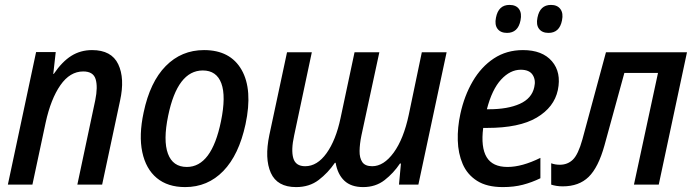

<svg xmlns="http://www.w3.org/2000/svg" viewBox="-20 -752 2830 782"><path d="M12 0 127 -540H207L197 -451H199Q233 -501 270.5 -524.5Q308 -548 355 -548Q434 -548 461.5 -490.5Q489 -433 469 -342L396 0H295L368 -344Q379 -398 369.5 -429.5Q360 -461 319 -461Q265 -461 226 -405Q187 -349 166 -253L112 0Z M734 10Q663 10 618.5 -27Q574 -64 559.5 -132.5Q545 -201 565 -294Q591 -418 655 -483Q719 -548 811 -548Q918 -548 964 -467.5Q1010 -387 980 -246Q953 -121 889.5 -55.5Q826 10 734 10ZM741 -72Q842 -72 880 -258Q901 -360 881.5 -412.5Q862 -465 806 -465Q703 -465 665 -281Q644 -180 664 -126Q684 -72 741 -72Z M1186 10Q1109 10 1083 -48Q1057 -106 1077 -202L1149 -539H1250L1178 -200Q1165 -141 1174.5 -108Q1184 -75 1223 -75Q1272 -75 1310 -128Q1348 -181 1367 -271L1424 -539H1525L1452 -200Q1445 -166 1444.5 -137.5Q1444 -109 1455.5 -92Q1467 -75 1496 -75Q1543 -75 1583.5 -130.5Q1624 -186 1645 -285L1698 -539H1799L1684 0H1605L1613 -86H1609Q1583 -47 1546.5 -18.5Q1510 10 1459 10Q1410 10 1382.5 -16Q1355 -42 1347 -89H1344Q1316 -48 1278 -19Q1240 10 1186 10Z M2028 10Q1963 10 1923 -15.5Q1883 -41 1864.5 -84Q1846 -127 1844.5 -180Q1843 -233 1855 -288Q1871 -362 1905.5 -421Q1940 -480 1991.5 -514Q2043 -548 2110 -548Q2189 -548 2228 -502.5Q2267 -457 2252 -385Q2237 -315 2166 -273Q2095 -231 1964 -231H1948Q1938 -152 1962 -112Q1986 -72 2047 -72Q2106 -72 2181 -109V-26Q2146 -9 2109.5 0.5Q2073 10 2028 10ZM2101 -468Q2058 -468 2021 -428Q1984 -388 1963 -307H1971Q2048 -307 2097 -329Q2146 -351 2156 -397Q2163 -426 2149.5 -447Q2136 -468 2101 -468ZM2214 -618Q2188 -618 2175.5 -634.5Q2163 -651 2169 -680Q2179 -732 2224 -732Q2250 -732 2262.5 -715Q2275 -698 2269 -669Q2259 -618 2214 -618ZM2045 -618Q2019 -618 2006.5 -634.5Q1994 -651 2000 -680Q2010 -732 2055 -732Q2082 -732 2094 -715Q2106 -698 2100 -669Q2090 -618 2045 -618Z M2272 7Q2258 7 2246 5Q2234 3 2225 0V-87Q2241 -81 2260 -81Q2292 -81 2313.5 -102Q2335 -123 2352 -184L2448 -539H2778L2663 0H2562L2660 -455H2523L2442 -160Q2417 -70 2377.5 -31.5Q2338 7 2272 7Z"/></svg>

Font: Noto Sans SemiCondensed Medium
Style: Italic
Weight: 500
Width: 4
Italic angle: -12°
Designer: Monotype Design Team
Foundry: Monotype Imaging Inc.
Version: Version 2.013; ttfautohint (v1.8.4.7-5d5b)